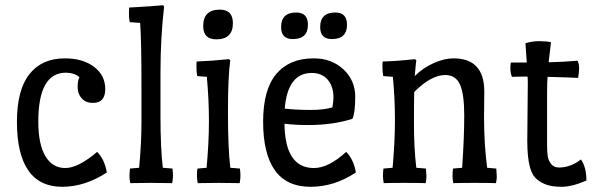

<svg xmlns="http://www.w3.org/2000/svg" viewBox="-20 -702 2276 737"><path d="M285 -406Q263 -423 233 -423Q127 -423 127 -235Q127 -149 154 -103Q181 -57 230.5 -57Q280 -57 353 -119Q382 -89 390 -40Q306 15 219 15Q132 15 88.5 -48Q45 -111 45 -234Q45 -357 93 -417.5Q141 -478 229 -478Q298 -478 341 -445.5Q384 -413 384 -360Q384 -307 337 -307Q309 -307 293.5 -324.5Q278 -342 278 -367.5Q278 -393 285 -406Z M523 -232V-369Q523 -549 518 -614L478 -617Q475 -630 475 -647.5Q475 -665 476 -673Q567 -678 606 -682L610 -677Q596 -558 596 -421V-256Q596 -133 605 -58L642 -55Q644 -39 644 -27.5Q644 -16 641 1Q606 0 560 0Q514 0 480 1Q477 -14 477 -25.5Q477 -37 479 -55L514 -58Q523 -152 523 -232Z M773 -58Q782 -156 782 -237.5Q782 -319 774 -407L737 -410Q734 -427 734 -442.5Q734 -458 735 -466Q793 -468 859 -475L864 -470Q855 -411 855 -272Q855 -133 864 -58L901 -55Q903 -39 903 -27.5Q903 -16 900 1Q865 0 819 0Q773 0 739 1Q736 -14 736 -30Q736 -46 738 -55ZM874 -613Q874 -551 810 -551Q760 -551 760 -602Q760 -665 824 -665Q874 -665 874 -613Z M1163 -222Q1114 -222 1072 -227Q1074 -57 1185 -57Q1241 -57 1309 -119Q1338 -89 1346 -40Q1264 15 1172 15Q1080 15 1035 -48.5Q990 -112 990 -235Q990 -358 1040.5 -418Q1091 -478 1184 -478Q1253 -478 1298 -436Q1343 -394 1343.5 -333Q1344 -272 1333 -246Q1258 -222 1163 -222ZM1177 -422Q1084 -422 1073 -285Q1118 -280 1172 -280Q1226 -280 1256 -290Q1260 -315 1260 -327Q1260 -371 1237.5 -396.5Q1215 -422 1177 -422ZM1162 -607Q1162 -552 1104 -552Q1059 -552 1059 -598Q1059 -654 1117 -654Q1162 -654 1162 -607ZM1312 -607Q1312 -552 1254 -552Q1209 -552 1209 -598Q1209 -654 1267 -654Q1312 -654 1312 -607Z M1839 -350 1838 -253Q1838 -148 1850 -58L1885 -55Q1887 -33 1887 -24.5Q1887 -16 1884 1Q1856 0 1800 0Q1744 0 1720 1Q1717 -14 1717 -27.5Q1717 -41 1719 -55L1754 -58Q1762 -175 1762 -258.5Q1762 -342 1745.5 -378Q1729 -414 1689 -414Q1635 -414 1570 -349Q1569 -323 1569 -227.5Q1569 -132 1578 -58L1615 -55Q1617 -33 1617 -24.5Q1617 -16 1614 1Q1586 0 1532 0Q1478 0 1453 1Q1450 -14 1450 -27.5Q1450 -41 1452 -55L1487 -58Q1496 -158 1496 -241.5Q1496 -325 1488 -407L1451 -410Q1448 -427 1448 -443.5Q1448 -460 1449 -466Q1500 -467 1573 -475L1578 -470Q1576 -458 1572 -410Q1603 -441 1644 -459.5Q1685 -478 1721 -478Q1839 -478 1839 -350Z M2004 -162Q2004 -162 2006 -385Q2006 -400 2005 -408Q1963 -408 1945 -407Q1939 -423 1939 -438.5Q1939 -454 1941 -462H2002L1997 -536Q2022 -544 2049.5 -544Q2077 -544 2095 -540L2086 -463Q2141 -464 2197 -469Q2203 -456 2203 -440.5Q2203 -425 2199 -403Q2162 -405 2082 -407Q2080 -387 2080 -348V-145Q2080 -119 2082.5 -102.5Q2085 -86 2095.5 -72.5Q2106 -59 2126 -59Q2170 -59 2210 -90Q2231 -60 2231 -9Q2176 15 2135.5 15Q2095 15 2071 4.5Q2047 -6 2034 -20.5Q2021 -35 2014 -61Q2004 -98 2004 -162Z"/></svg>

Font: Port Lligat Slab
Style: Regular
Weight: 400
Designer: Dario Muhafara, Eduardo Rodriguez Tunni
Foundry: Tipo
Version: Version 1.002